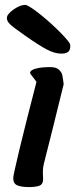

<svg xmlns="http://www.w3.org/2000/svg" viewBox="-20 -761 316 784"><path d="M267 -573Q267 -556 258 -549Q249 -542 230 -542Q204 -542 172 -558.5Q140 -575 79 -618Q36 -648 22 -661Q8 -674 8 -687Q8 -703 35 -722Q62 -741 83 -741Q94 -741 132.5 -711.5Q171 -682 210.5 -644Q250 -606 264 -585Q267 -581 267 -573ZM159 -92Q155 -77 155 -58L156 -29Q156 -12 145.5 -5Q135 2 101 3Q68 3 51 -4Q34 -11 34 -34Q34 -45 59.5 -151Q85 -257 129 -427L106 -457Q103 -460 103 -464Q103 -474 125 -480.5Q147 -487 186 -487Q209 -487 220.5 -476.5Q232 -466 234.5 -454Q237 -442 240 -417Q187 -201 159 -92Z"/></svg>

Font: Sriracha
Style: Regular
Weight: 400
Designer: Suppakit Chalermlarp
Version: Version 1.002g